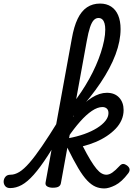

<svg xmlns="http://www.w3.org/2000/svg" viewBox="-176 -1039 760 1078"><path d="M-119 17Q-138 17 -147 5.5Q-156 -6 -155.5 -20.5Q-155 -35 -145.5 -46.5Q-136 -58 -117 -58Q-93 -58 -67.5 -73.5Q-42 -89 -11 -124.5Q20 -160 60 -218.5Q100 -277 153 -363Q163 -379 175 -376.5Q187 -374 193.5 -361Q200 -348 191 -332Q136 -232 92.5 -165Q49 -98 13.5 -58Q-22 -18 -54 -0.5Q-86 17 -119 17ZM120 15Q102 15 89.5 8Q77 1 80 -15L227 -821Q239 -890 260 -933.5Q281 -977 312.5 -998Q344 -1019 386 -1019Q422 -1019 448 -1002Q474 -985 487.5 -953Q501 -921 501 -876Q501 -843 494 -807Q487 -771 472.5 -732.5Q458 -694 437 -654.5Q416 -615 388.5 -574Q361 -533 327.5 -491Q294 -449 254.5 -407Q215 -365 170 -323L178 -393Q205 -422 231 -455Q257 -488 281 -524Q305 -560 325.5 -597Q346 -634 362.5 -671.5Q379 -709 390.5 -744.5Q402 -780 408.5 -812.5Q415 -845 415 -873Q415 -893 411 -907.5Q407 -922 398.5 -930Q390 -938 377 -938Q362 -938 350.5 -926Q339 -914 329.5 -886Q320 -858 311 -808L166 -11Q164 2 153.5 8.5Q143 15 120 15ZM410 19Q383 19 360 9Q337 -1 313.5 -25.5Q290 -50 263.5 -94.5Q237 -139 202 -210H196L209 -263Q257 -272 297.5 -286.5Q338 -301 368.5 -320Q399 -339 416 -360.5Q433 -382 433 -404Q433 -421 423.5 -429.5Q414 -438 399 -438Q372 -438 340 -416.5Q308 -395 273.5 -356Q239 -317 205 -267L194 -311Q221 -371 259 -417.5Q297 -464 340 -491Q383 -518 424 -518Q468 -518 493 -491Q518 -464 518 -421Q518 -392 506.5 -365.5Q495 -339 473.5 -316.5Q452 -294 423.5 -275Q395 -256 360.5 -241.5Q326 -227 289 -218Q313 -171 332 -140Q351 -109 366 -91Q381 -73 394.5 -65.5Q408 -58 421 -58Q437 -58 454.5 -70Q472 -82 495 -107Q506 -119 516 -118.5Q526 -118 537 -110Q550 -100 551.5 -89Q553 -78 544 -66Q507 -17 471 1Q435 19 410 19Z"/></svg>

Font: Playwrite ZA
Style: Regular
Weight: 400
Designer: Veronika Burian, José Scaglione
Foundry: TypeTogether
Version: Version 1.002